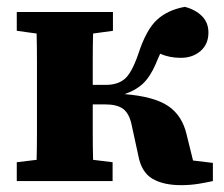

<svg xmlns="http://www.w3.org/2000/svg" viewBox="-20 -529 654 561"><path d="M384 -75 364 -167Q357 -198 339.5 -211Q322 -224 287 -224H251Q251 -184 251 -142Q251 -100 252 -62L309 -55V0H29V-55L87 -62Q88 -100 88 -140.5Q88 -181 88 -215V-279Q88 -313 88 -353.5Q88 -394 87 -431L29 -439V-494H310V-439L252 -431Q251 -396 251 -356Q251 -316 251 -281H289Q324 -281 344.5 -298.5Q365 -316 384 -371Q407 -442 438.5 -471Q470 -500 520 -509Q551 -501 570 -482Q589 -463 589 -434Q589 -400 566 -380Q543 -360 508 -360Q475 -360 448 -372Q445 -365 441.5 -357.5Q438 -350 435 -342Q419 -305 398 -285Q377 -265 344 -254Q430 -247 471 -219.5Q512 -192 525 -137L544 -60L602 -53V0Q585 4 560.5 8Q536 12 509 12Q457 12 425 -7Q393 -26 384 -75Z"/></svg>

Font: Source Serif 4 SmText
Style: Bold
Weight: 700
Designer: Frank Grießhammer
Foundry: Adobe
Version: Version 4.005;hotconv 1.1.0;makeotfexe 2.6.0